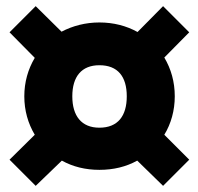

<svg xmlns="http://www.w3.org/2000/svg" viewBox="-20 -682 645 624"><path d="M548 -369C548 -416 536 -458 514 -495L595 -577L510 -662L427 -578C391 -598 349 -609 303 -609C258 -609 216 -598 180 -579L96 -662L11 -577L93 -494C71 -457 59 -415 59 -369C59 -323 71 -281 93 -244L11 -163L96 -78L181 -160C217 -140 258 -130 303 -130C349 -130 390 -140 426 -160L510 -78L595 -163L514 -244C536 -280 548 -323 548 -369ZM303 -267C245 -267 215 -305 215 -369C215 -433 245 -470 303 -470C363 -470 392 -433 392 -369C392 -305 363 -267 303 -267Z"/></svg>

Font: Glow Sans SC Normal Heavy
Style: Regular
Weight: 900
Designer: Ryoko NISHIZUKA (kana, bopomofo & ideographs); Paul D. Hunt (Latin, Greek & Cyrillic); Sandoll Communications, Soo-young
Version: Version 0.93